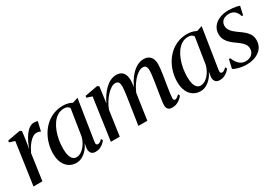

<svg xmlns="http://www.w3.org/2000/svg" viewBox="14 -1170 2583 1824"><g transform="rotate(-30 1305.0 -258.0)"><path d="M33 0 99 -460.5 40 -479.5 43.5 -498 183.5 -523.5 201.5 -511 190.5 -427 174.5 -325.5Q186 -361 203 -396.2Q220 -431.5 241 -460.5Q262 -489.5 287 -506.8Q312 -524 339.5 -524Q354.5 -524 364 -521.8Q373.5 -519.5 378.5 -517L355 -415Q351 -419.5 338.5 -423.5Q326 -427.5 312.5 -427.5Q289.5 -427.5 268.5 -413.8Q247.5 -400 228.8 -378Q210 -356 195.5 -331.5Q181 -307 171.5 -286L130.5 0Z M747 -80Q743.5 -58 749 -49.8Q754.5 -41.5 766 -41.5Q775 -41.5 787.5 -48.5Q800 -55.5 813 -70.5L823.5 -51.5Q816 -40 800.2 -25.5Q784.5 -11 761.8 -0.2Q739 10.5 710.5 10.5Q677.5 10.5 662.5 -9.8Q647.5 -30 651 -64L659.5 -115Q646.5 -82.5 622.2 -53.8Q598 -25 566.5 -7.2Q535 10.5 500.5 10.5Q456.5 10.5 422.2 -11.5Q388 -33.5 368.8 -75Q349.5 -116.5 349.5 -176Q349.5 -227.5 362.8 -278Q376 -328.5 401.8 -373Q427.5 -417.5 465 -451.8Q502.5 -486 551 -505.8Q599.5 -525.5 658 -525.5Q686 -525.5 711 -519Q736 -512.5 756.5 -501.5L816 -521ZM710.5 -469Q704 -481 689.8 -489.2Q675.5 -497.5 653.5 -497.5Q613 -497.5 581.2 -477.8Q549.5 -458 526 -424.5Q502.5 -391 486.8 -348.8Q471 -306.5 463.2 -260.8Q455.5 -215 455.5 -171.5Q455.5 -123 464.8 -93Q474 -63 490.2 -49.2Q506.5 -35.5 527.5 -35.5Q549 -35.5 569.8 -46.5Q590.5 -57.5 609.2 -77.2Q628 -97 642.8 -123.8Q657.5 -150.5 665.5 -181.5Z M1050.5 -511.5 1027 -336.5Q1045 -375 1068.2 -409.2Q1091.5 -443.5 1119.2 -469.8Q1147 -496 1177.8 -510.8Q1208.5 -525.5 1242 -525.5Q1275.5 -525.5 1297 -511Q1318.5 -496.5 1328.8 -469Q1339 -441.5 1337.5 -402.5Q1337 -394.5 1335.5 -379.8Q1334 -365 1331.5 -346.2Q1329 -327.5 1325.5 -307L1314 -300Q1333 -352 1358.5 -393.5Q1384 -435 1413.8 -464.5Q1443.5 -494 1476 -509.8Q1508.5 -525.5 1541.5 -525.5Q1589.5 -525.5 1614.5 -496.5Q1639.5 -467.5 1639.5 -414.5Q1639.5 -394.5 1636.2 -365.5Q1633 -336.5 1627.8 -302.8Q1622.5 -269 1617 -235Q1612 -204 1607 -172.2Q1602 -140.5 1598.5 -114Q1595 -87.5 1594.5 -71Q1594 -55.5 1597.8 -48.8Q1601.5 -42 1610.5 -42Q1620.5 -42 1632.5 -48.8Q1644.5 -55.5 1659.5 -72L1669.5 -53Q1659.5 -38.5 1642.5 -24Q1625.5 -9.5 1602.2 0.8Q1579 11 1549 11Q1532.5 11 1519.5 4.8Q1506.5 -1.5 1499.2 -14.5Q1492 -27.5 1492 -48Q1492.5 -62.5 1496.2 -91.8Q1500 -121 1506 -157.2Q1512 -193.5 1517.5 -228.5Q1523 -262 1528 -294.8Q1533 -327.5 1536.2 -355.5Q1539.5 -383.5 1539.5 -401.5Q1539.5 -433 1529.5 -447.2Q1519.5 -461.5 1494.5 -461.5Q1474 -461.5 1448.5 -446Q1423 -430.5 1396.5 -401Q1370 -371.5 1346.5 -330.8Q1323 -290 1307 -240.5L1326.5 -309.5Q1324.5 -293 1322.2 -276.5Q1320 -260 1317.2 -243.2Q1314.5 -226.5 1312 -210L1281.5 0H1183.5L1218 -228Q1223.5 -262 1228.2 -295.2Q1233 -328.5 1236.2 -356.5Q1239.5 -384.5 1239.5 -401.5Q1239 -433.5 1229 -447.8Q1219 -462 1193.5 -462Q1173 -462 1148 -446.5Q1123 -431 1098.2 -404Q1073.5 -377 1052.2 -343Q1031 -309 1018 -271.5L979 0H881.5L947 -460.5L888.5 -479.5L892 -498L1033 -524Z M2109 -80Q2105.5 -58 2111 -49.8Q2116.5 -41.5 2128 -41.5Q2137 -41.5 2149.5 -48.5Q2162 -55.5 2175 -70.5L2185.5 -51.5Q2178 -40 2162.2 -25.5Q2146.5 -11 2123.8 -0.2Q2101 10.5 2072.5 10.5Q2039.5 10.5 2024.5 -9.8Q2009.5 -30 2013 -64L2021.5 -115Q2008.5 -82.5 1984.2 -53.8Q1960 -25 1928.5 -7.2Q1897 10.5 1862.5 10.5Q1818.5 10.5 1784.2 -11.5Q1750 -33.5 1730.8 -75Q1711.5 -116.5 1711.5 -176Q1711.5 -227.5 1724.8 -278Q1738 -328.5 1763.8 -373Q1789.5 -417.5 1827 -451.8Q1864.5 -486 1913 -505.8Q1961.5 -525.5 2020 -525.5Q2048 -525.5 2073 -519Q2098 -512.5 2118.5 -501.5L2178 -521ZM2072.5 -469Q2066 -481 2051.8 -489.2Q2037.5 -497.5 2015.5 -497.5Q1975 -497.5 1943.2 -477.8Q1911.5 -458 1888 -424.5Q1864.5 -391 1848.8 -348.8Q1833 -306.5 1825.2 -260.8Q1817.5 -215 1817.5 -171.5Q1817.5 -123 1826.8 -93Q1836 -63 1852.2 -49.2Q1868.5 -35.5 1889.5 -35.5Q1911 -35.5 1931.8 -46.5Q1952.5 -57.5 1971.2 -77.2Q1990 -97 2004.8 -123.8Q2019.5 -150.5 2027.5 -181.5Z M2570.5 -412.5H2555Q2548 -445 2524 -468.8Q2500 -492.5 2460 -492.5Q2433 -492.5 2412 -483.2Q2391 -474 2379 -456.5Q2367 -439 2366.5 -414.5Q2366.5 -390.5 2377.5 -370.8Q2388.5 -351 2407.8 -333.8Q2427 -316.5 2451 -299.5Q2484.5 -277 2509.8 -255Q2535 -233 2549.2 -207Q2563.5 -181 2563.5 -146.5Q2563.5 -107.5 2548 -78.2Q2532.5 -49 2505 -29.2Q2477.5 -9.5 2442.5 0.5Q2407.5 10.5 2368.5 10.5Q2340 10.5 2310.5 5.2Q2281 0 2257.8 -8.2Q2234.5 -16.5 2224 -24.5L2246 -120.5H2261Q2270.5 -93.5 2286.2 -71Q2302 -48.5 2324.8 -35Q2347.5 -21.5 2376.5 -21.5Q2402.5 -21.5 2423.8 -31.8Q2445 -42 2457.5 -61.2Q2470 -80.5 2470 -106.5Q2470 -132.5 2457 -152.8Q2444 -173 2422.8 -190.5Q2401.5 -208 2377 -225Q2353.5 -241 2331 -261.5Q2308.5 -282 2293.5 -309.2Q2278.5 -336.5 2278.5 -373Q2278.5 -420 2304 -453.8Q2329.5 -487.5 2372.8 -505.8Q2416 -524 2470 -524Q2494.5 -524 2518 -521.5Q2541.5 -519 2560.5 -514.8Q2579.5 -510.5 2591 -506Z"/></g></svg>

Font: Merriweather 120pt
Style: Italic
Weight: 400
Italic angle: -7.8°
Version: Version 2.101